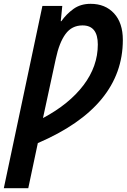

<svg xmlns="http://www.w3.org/2000/svg" viewBox="-59 -745 663 1005"><path d="M89 240 139 4Q584 -187 584 -536Q584 -625 538 -675Q492 -725 415 -725Q363 -725 326 -698.5Q289 -672 262 -634H259L267 -714H163L-39 240ZM233 -437Q251 -522 284 -567Q317 -612 373 -612Q453 -612 453 -512Q453 -398 378 -299Q303 -200 166 -127Z"/></svg>

Font: Noto Sans UI SemiCondensed
Style: Bold Italic
Weight: 700
Width: 4
Designer: Monotype Design Team
Foundry: Monotype Imaging Inc.
Version: 1.001